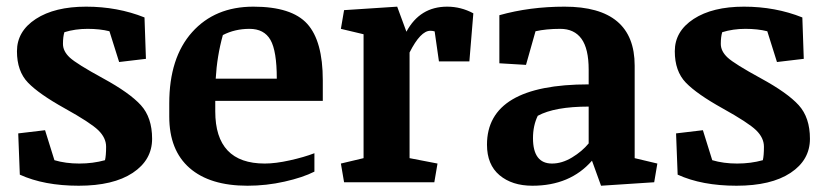

<svg xmlns="http://www.w3.org/2000/svg" viewBox="-20 -561 2535 591"><path d="M41 -23.4 36.1 -150.4 118.7 -160.2 147.5 -67.9Q182.1 -57.6 224.1 -57.6Q266.1 -57.6 303.2 -67.9Q306.6 -82 306.6 -109.4Q306.6 -136.7 282.5 -160.2Q258.3 -183.6 179.2 -227.5Q100.1 -271.5 66.2 -306.6Q32.2 -341.8 32.2 -403.3Q32.2 -464.8 90.3 -502.7Q148.4 -540.5 245.1 -540.5Q341.8 -540.5 424.8 -507.3L429.2 -379.9L346.7 -370.1L316.9 -464.8Q287.6 -472.2 249.5 -472.2Q211.4 -472.2 178.2 -461.9Q173.8 -447.8 173.8 -425.8Q173.8 -403.3 194.8 -383.8Q215.8 -364.3 297.4 -319.8Q378.9 -275.4 413.6 -237.3Q448.2 -199.2 448.2 -133.8Q448.2 -68.4 388.4 -28.8Q328.6 10.7 222.2 10.7Q115.7 10.7 41 -23.4Z M832 -318.8Q832 -404.3 812.5 -438.2Q793 -472.2 748 -472.2Q703.1 -472.2 666 -453.1Q647.9 -388.2 644 -318.8ZM642.6 -218.3Q642.6 -57.6 794.9 -57.6Q828.1 -57.6 872.1 -67.4Q916 -77.1 947.8 -89.4V-32.7Q912.1 -14.6 856 -2Q799.8 10.7 741.7 10.7Q626 10.7 563.5 -43.9Q501 -98.6 501 -202.1V-242.7Q501 -383.3 571.3 -461.9Q641.6 -540.5 759.8 -540.5Q877.9 -540.5 925.8 -487.5Q973.6 -434.6 973.6 -314V-250.5H642.6Z M1231 -463.4Q1272.5 -540.5 1356.4 -540.5Q1398.9 -540.5 1437 -520L1424.8 -372.1H1331.1L1317.9 -464.4Q1311 -466.3 1304.7 -466.3Q1274.4 -466.3 1240.7 -399.4V-74.2L1326.7 -57.6L1316.9 0H1039.1L1029.3 -57.6L1099.1 -74.2V-455.6L1029.3 -472.2L1039.1 -529.8L1202.6 -540.5Z M1792 -232.9Q1687.5 -232.9 1635.3 -204.6Q1620.6 -174.3 1620.6 -135.7Q1620.6 -57.6 1679.2 -57.6Q1710 -57.6 1741 -76.4Q1772 -95.2 1792 -119.6ZM1802.2 -66.4Q1734.9 10.7 1618.7 10.7Q1556.2 10.7 1517.6 -21.7Q1479 -54.2 1479 -115.7Q1479 -301.3 1792 -301.3V-346.7Q1792 -411.1 1769.8 -441.7Q1747.6 -472.2 1704.6 -472.2Q1661.6 -472.2 1628.4 -464.8L1599.1 -361.3L1517.1 -366.2V-514.2Q1610.4 -540.5 1717.8 -540.5Q1933.6 -540.5 1933.6 -358.9V-74.2L2003.4 -57.6L1993.7 0L1830.1 10.7Z M2065.9 -23.4 2061 -150.4 2143.6 -160.2 2172.4 -67.9Q2207 -57.6 2249 -57.6Q2291 -57.6 2328.1 -67.9Q2331.5 -82 2331.5 -109.4Q2331.5 -136.7 2307.4 -160.2Q2283.2 -183.6 2204.1 -227.5Q2125 -271.5 2091.1 -306.6Q2057.1 -341.8 2057.1 -403.3Q2057.1 -464.8 2115.2 -502.7Q2173.3 -540.5 2270 -540.5Q2366.7 -540.5 2449.7 -507.3L2454.1 -379.9L2371.6 -370.1L2341.8 -464.8Q2312.5 -472.2 2274.4 -472.2Q2236.3 -472.2 2203.1 -461.9Q2198.7 -447.8 2198.7 -425.8Q2198.7 -403.3 2219.7 -383.8Q2240.7 -364.3 2322.3 -319.8Q2403.8 -275.4 2438.5 -237.3Q2473.1 -199.2 2473.1 -133.8Q2473.1 -68.4 2413.3 -28.8Q2353.5 10.7 2247.1 10.7Q2140.6 10.7 2065.9 -23.4Z"/></svg>

Font: NoticiaText-Bold
Style: Bold
Weight: 700
Designer: JM Sole
Foundry: JM Sole
Version: Version 1.003